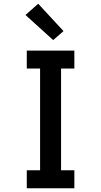

<svg xmlns="http://www.w3.org/2000/svg" viewBox="-20 -1005 540 1025"><path d="M123 0V-96H194V-639H123V-735H377V-639H306V-96H377V0ZM264 -791 116 -925 184 -985 319 -839Z"/></svg>

Font: Iosevka SS08 Regular
Style: Bold
Weight: 700
Monospace: yes
Designer: Belleve Invis
Foundry: Belleve Invis
Version: Version 16.3.4; ttfautohint (v1.8.4)